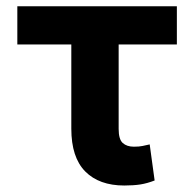

<svg xmlns="http://www.w3.org/2000/svg" viewBox="-20 -565 600 595"><path d="M528.1 -545.5V-427.2H347.7V-165.5Q347.7 -133.2 360.4 -121.8Q373.2 -110.4 394.9 -110.4Q411.6 -110.4 421.9 -112.7Q432.2 -115.1 443.9 -117.5L459.2 -5.7Q436.4 3.2 415 6.6Q393.5 9.9 365.1 9.9Q287.3 9.9 244.1 -33.7Q201 -77.4 201 -166.2V-427.2H33.7V-545.5Z"/></svg>

Font: Inter Zeller
Style: Bold
Weight: 700
Designer: Rasmus Andersson; Joe Bland
Foundry: zeller
Version: Version 3.015;git-dec3a8cb1